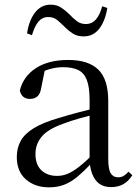

<svg xmlns="http://www.w3.org/2000/svg" viewBox="-20 -788 597 823"><path d="M190 15Q130 15 91 -19Q52 -53 52 -115Q52 -154 69 -184.5Q86 -215 125.5 -239Q165 -263 231 -282Q273 -295 319 -307Q365 -319 405 -328V-303Q365 -293 324 -281.5Q283 -270 249 -257Q185 -234 158.5 -202Q132 -170 132 -128Q132 -82 157.5 -58Q183 -34 225 -34Q248 -34 270 -43Q292 -52 320 -74Q348 -96 386 -134L395 -87H371Q340 -54 312.5 -31Q285 -8 256 3.5Q227 15 190 15ZM457 14Q412 14 389.5 -16.5Q367 -47 364 -100V-103V-359Q364 -415 352 -445.5Q340 -476 315 -488Q290 -500 250 -500Q221 -500 192 -491.5Q163 -483 130 -465L173 -492L157 -413Q153 -386 140.5 -375Q128 -364 109 -364Q73 -364 65 -400Q80 -461 134 -496Q188 -531 272 -531Q359 -531 401.5 -489.5Q444 -448 444 -355V-108Q444 -61 455 -44.5Q466 -28 486 -28Q499 -28 509 -33.5Q519 -39 531 -52L547 -37Q531 -11 508.5 1.5Q486 14 457 14ZM96 -645Q104 -700 130 -734Q156 -768 197 -768Q223 -768 242 -755.5Q261 -743 277 -727Q294 -709 310 -697Q326 -685 348 -685Q374 -685 391 -704.5Q408 -724 418 -761L440 -754Q431 -698 405.5 -665Q380 -632 339 -632Q311 -632 292.5 -644Q274 -656 259 -671Q242 -688 226 -701.5Q210 -715 187 -715Q161 -715 144.5 -695Q128 -675 117 -637Z"/></svg>

Font: Noto Serif JP
Style: Regular
Weight: 400
Designer: Ryoko NISHIZUKA  (kana & ideographs); Frank Grießhammer (Latin, Greek & Cyrillic); Wenlong ZHANG  (bopomofo); Sandoll Co
Foundry: Adobe
Version: Version 2.003-H1;hotconv 1.1.1;makeotfexe 2.6.0